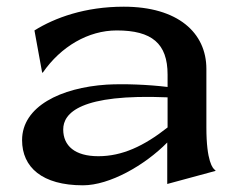

<svg xmlns="http://www.w3.org/2000/svg" viewBox="-20 -540 719 574"><path d="M480 10 624 -29V-31C616 -35 597 -58 597 -159V-334C597 -442 512 -520 350 -520C234 -520 144 -487 83 -449L106 -323H108C162 -401 244 -449 329 -449C434 -449 481 -410 481 -317V-280C424 -287 352 -290 299 -287C162 -278 46 -222 46 -121C46 -40 106 14 228 14C308 14 413 -46 480 -114ZM169 -153C169 -202 220 -260 481 -249V-159C410 -103 345 -73 274 -73C204 -73 169 -104 169 -153Z"/></svg>

Font: Coconat Demi
Style: Regular
Weight: 400
Designer: Sara Lavazza
Foundry: Collletttivo
Version: Version 1.000;Glyphs 3.2 (3217)